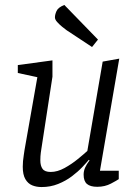

<svg xmlns="http://www.w3.org/2000/svg" viewBox="-20 -751 558 776"><path d="M148 5Q127 5 110 -2Q93 -9 82.5 -27Q72 -45 72 -77Q72 -88 73 -100Q74 -112 76 -123.5Q78 -135 79 -144L131 -439L52 -456V-488L192 -507V-441L147 -148Q146 -142 145 -134.5Q144 -127 143.5 -119.5Q143 -112 143 -103Q143 -81 152 -68.5Q161 -56 185 -56Q212 -56 241 -72Q270 -88 295 -108.5Q320 -129 333 -141L395 -502L462 -514L384 -61H460V-27Q453 -22 428.5 -9Q404 4 373 4Q345 4 331.5 -7.5Q318 -19 318 -45Q318 -60 324 -73.5Q330 -87 342 -103L339 -105Q330 -94 312.5 -75.5Q295 -57 270.5 -38.5Q246 -20 215 -7.5Q184 5 148 5ZM352 -561 249 -629Q242 -634 231 -643Q220 -652 211 -662Q202 -672 202 -681Q202 -692 208.5 -706.5Q215 -721 240 -731L376 -591Z"/></svg>

Font: Faustina Light
Style: Italic
Weight: 300
Italic angle: -8°
Designer: Alfonso Garcia
Foundry: http://www.omnibus-type.com
Version: Version 1.200